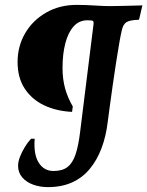

<svg xmlns="http://www.w3.org/2000/svg" viewBox="-20 -665 603 786"><path d="M363 -567Q364 -577 360 -579.5Q356 -582 338 -582Q304 -582 281.5 -557Q259 -532 247.5 -488Q236 -444 236 -387Q236 -341 246.5 -303Q257 -265 278 -229L275 -207Q211 -210 160.5 -234Q110 -258 81 -302.5Q52 -347 52 -411Q52 -476 83 -529Q114 -582 169 -613.5Q224 -645 293 -645Q330 -645 367.5 -642.5Q405 -640 429 -640Q442 -640 464 -640.5Q486 -641 509 -641.5Q532 -642 547.5 -642.5Q563 -643 563 -643L550 -588L548 -584Q510 -583 496.5 -573.5Q483 -564 478 -538Q474 -522 468 -487Q462 -452 455 -407.5Q448 -363 441.5 -316.5Q435 -270 429.5 -230Q424 -190 421 -166Q414 -107 395.5 -58Q377 -9 347 27Q317 63 274.5 82Q232 101 176 101Q144 101 116 91Q88 81 71 61Q54 41 54 14Q54 -3 61.5 -22.5Q69 -42 81 -62Q93 -82 107 -97H122Q117 -33 138.5 1Q160 35 199 35Q235 35 256 19Q277 3 289 -32Q301 -67 308 -125Z"/></svg>

Font: Alegreya SemiBold
Style: Italic
Weight: 600
Italic angle: -7°
Designer: Juan Pablo del Peral
Foundry: Huerta Tipografica
Version: Version 2.009